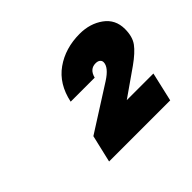

<svg xmlns="http://www.w3.org/2000/svg" viewBox="-91 -902 622 622"><g transform="rotate(-45 220.0 -591.0)"><path d="M276 -603Q315 -628 315 -651Q315 -658 309.5 -662.5Q304 -667 294 -667Q267 -667 259 -636H149Q163 -703 211 -737Q259 -771 325 -771Q372 -771 406 -746.5Q440 -722 440 -678Q440 -643 424.5 -622Q409 -601 374 -576L281 -511H403L380 -411H100L122 -505Z"/></g></svg>

Font: Arvo
Style: Bold Italic
Weight: 700
Italic angle: -13°
Designer: Anton Koovit (Cyrillic Expansion: Cyreal)
Foundry: Anton Koovit, Yassin Baggar
Version: Version 3.000